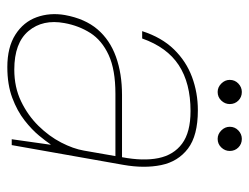

<svg xmlns="http://www.w3.org/2000/svg" viewBox="-98 -570 680 524"><g transform="rotate(90 242.0 -308.0)"><path d="M163 12Q109 12 74.5 -10Q40 -32 27 -68Q14 -104 21 -145Q31 -200 60 -234Q89 -268 135 -284.5Q181 -301 239 -301H409Q420 -359 411.5 -400.5Q403 -442 372 -465Q341 -488 283 -488Q207 -488 158 -456Q109 -424 85 -356H65Q82 -409 114.5 -442.5Q147 -476 190 -492Q233 -508 281 -508Q350 -508 385.5 -481Q421 -454 430.5 -408Q440 -362 430 -305L376 0H360L375 -106H374Q366 -94 350 -74.5Q334 -55 308.5 -35Q283 -15 247 -1.5Q211 12 163 12ZM170 -7Q218 -7 256.5 -25.5Q295 -44 323.5 -73Q352 -102 369 -135Q386 -168 391 -197L406 -283H236Q170 -283 130 -264.5Q90 -246 70 -214.5Q50 -183 43 -144Q32 -85 64.5 -46Q97 -7 170 -7ZM231 -562Q218 -562 208 -572Q198 -582 198 -595Q198 -609 208 -618.5Q218 -628 231 -628Q245 -628 254.5 -618.5Q264 -609 264 -595Q264 -582 254.5 -572Q245 -562 231 -562ZM359 -562Q346 -562 336 -572Q326 -582 326 -595Q326 -609 336 -618.5Q346 -628 359 -628Q373 -628 382.5 -618.5Q392 -609 392 -595Q392 -582 382.5 -572Q373 -562 359 -562Z"/></g></svg>

Font: DM Sans 28pt Thin
Style: Italic
Weight: 250
Italic angle: -10°
Version: Version 4.004;gftools[0.9.30]